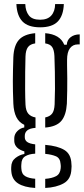

<svg xmlns="http://www.w3.org/2000/svg" viewBox="-20 -770 416 949"><path d="M154 159Q99.5 156 69.2 136.5Q39 117 36 77.5Q35.5 72 35.2 66.8Q35 61.5 35.5 55.5Q36 26.5 56.5 10.8Q77 -5 100.5 -9V-21.5Q52.5 -36 50.5 -72Q50.5 -77.5 50.5 -80.5Q50.5 -83.5 50.5 -88.5Q51.5 -108 66.2 -122.5Q81 -137 100 -140V-153Q73.5 -165.5 60.8 -191.2Q48 -217 46 -257.5Q44.5 -292 44 -318.2Q43.5 -344.5 43.5 -369.2Q43.5 -394 44.2 -422.2Q45 -450.5 46 -487.5Q48.5 -545 73.5 -573Q98.5 -601 154 -606V-555.5Q129 -552 118 -536.8Q107 -521.5 106 -491Q105 -459 104.5 -415.5Q104 -372 104.2 -328.5Q104.5 -285 106 -253Q107.5 -222.5 120 -208Q132.5 -193.5 155.5 -189.5V-138Q128 -136 115.2 -125.8Q102.5 -115.5 102.5 -98.5Q102.5 -97.5 102.5 -95.5Q102.5 -93.5 102.5 -92Q102.5 -76.5 114.8 -68Q127 -59.5 154 -56.5V-10.5Q124 -9 105 2.2Q86 13.5 85.5 42.5Q85 46.5 85 52Q85 57.5 85.5 63Q86.5 90 104.8 100.8Q123 111.5 154 113.5ZM203.5 159V114Q236.5 111.5 257 100.8Q277.5 90 280 61.5Q280.5 56 280.5 51Q280.5 46 279.5 40.5Q277.5 11.5 256.5 2.5Q235.5 -6.5 203.5 -9.5V-54Q264.5 -49 298 -28.8Q331.5 -8.5 333 40Q333.5 45 333.8 51.8Q334 58.5 333 64.5Q331.5 115.5 295 136Q258.5 156.5 203.5 159ZM203.5 -139.5V-189.5Q226 -194 237.2 -208Q248.5 -222 250 -254Q251.5 -288.5 251.8 -330Q252 -371.5 251.2 -414.2Q250.5 -457 249 -493.5Q247.5 -523 237.8 -537.5Q228 -552 203.5 -555.5V-606Q277 -600 297.5 -549H310Q311.5 -572.5 329.2 -586.2Q347 -600 374 -600V-550.5H364.5Q340 -550.5 325.8 -531.5Q311.5 -512.5 311.5 -474V-449Q312.5 -411 312.5 -381.5Q312.5 -352 312.2 -323Q312 -294 310.5 -257.5Q307 -200.5 283 -172.2Q259 -144 203.5 -139.5ZM178.5 -635Q119 -635 91.2 -663.8Q63.5 -692.5 61 -750H105Q106 -715.5 122.5 -694Q139 -672.5 178.5 -672.5Q215 -672.5 233.5 -693.2Q252 -714 252.5 -750H295.5Q293.5 -693 265.8 -664Q238 -635 178.5 -635Z"/></svg>

Font: Big Shoulders Stencil Text Thin Light
Style: Regular
Weight: 300
Version: Version 2.001